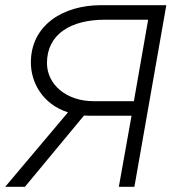

<svg xmlns="http://www.w3.org/2000/svg" viewBox="-39 -720 688 740"><path d="M419 0H479L602 -700H350C204 -700 80 -623 80 -479C80 -401 126 -318 223 -287L-19 0H57L285 -275C293 -274 301 -274 310 -274H468ZM142 -477C142 -589 235 -644 365 -644H532L477 -330H322C216 -330 142 -395 142 -477Z"/></svg>

Font: Fixel Display Light
Style: Italic
Weight: 300
Italic angle: -10°
Designer: AlfaBravo + MacPaw
Foundry: Kyrylo Tkachov, Marchela Mozhyna, Serhii Makarenko, Maria Weinstein, Zakhar Kryvoshyya
Version: Version 1.210;Glyphs 3.2 (3217)